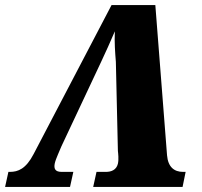

<svg xmlns="http://www.w3.org/2000/svg" viewBox="-51 -734 793 754"><path d="M-31 0H224L237 -59H191C165 -59 160 -72 164 -92C168 -111 184 -143 190 -159L347 -493C364 -529 382 -569 400 -611C398 -568 401 -528 404 -491L412 -141C413 -132 416 -109 412 -91C406 -66 385 -59 365 -59H328L315 0H666L678 -59H668C633 -59 609 -78 605 -124L559 -714H387L81 -129C51 -71 20 -59 -12 -59H-18Z"/></svg>

Font: Noto Serif SemiCondensed Black
Style: Italic
Weight: 900
Width: 4
Italic angle: -12°
Designer: Monotype Design Team
Foundry: Monotype Imaging Inc.
Version: Version 2.014